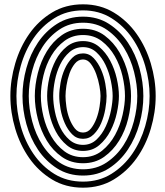

<svg xmlns="http://www.w3.org/2000/svg" viewBox="-20 -728 765 888"><path d="M364 -708Q444 -708 506.5 -670Q569 -632 612 -571Q655 -510 677.5 -434.5Q700 -359 700 -284Q700 -209 677.5 -133Q655 -57 612 3.5Q569 64 506.5 102Q444 140 364 140Q283 140 220.5 102Q158 64 115.5 3.5Q73 -57 50.5 -132.5Q28 -208 28 -284Q28 -359 50.5 -435Q73 -511 115.5 -571.5Q158 -632 220.5 -670Q283 -708 364 -708ZM364 -453Q342 -453 326.5 -434Q311 -415 301.5 -388.5Q292 -362 287.5 -333Q283 -304 283 -284Q283 -264 287 -235Q291 -206 301 -179.5Q311 -153 326 -134Q341 -115 364 -115Q386 -115 401 -134Q416 -153 426 -179.5Q436 -206 440.5 -235Q445 -264 445 -284Q445 -301 440 -329.5Q435 -358 425 -385.5Q415 -413 400 -433Q385 -453 364 -453ZM364 -680Q289 -680 231.5 -644Q174 -608 135 -551Q96 -494 76 -423.5Q56 -353 56 -284Q56 -214 76 -143.5Q96 -73 135 -16Q174 41 231.5 76.5Q289 112 364 112Q438 112 495.5 76Q553 40 592 -17Q631 -74 651.5 -144.5Q672 -215 672 -284Q672 -353 651.5 -423.5Q631 -494 592 -551Q553 -608 495.5 -644Q438 -680 364 -680ZM364 -481Q393 -481 413.5 -459Q434 -437 447.5 -406Q461 -375 467 -341.5Q473 -308 473 -284Q473 -258 467 -223.5Q461 -189 448 -158.5Q435 -128 414 -107Q393 -86 364 -86Q334 -86 313.5 -107Q293 -128 279.5 -158.5Q266 -189 260 -223Q254 -257 254 -284Q254 -311 260 -345Q266 -379 279.5 -409Q293 -439 313.5 -460Q334 -481 364 -481ZM364 -651Q432 -651 484 -617.5Q536 -584 571.5 -531Q607 -478 625 -412.5Q643 -347 643 -284Q643 -221 625 -155.5Q607 -90 571.5 -36.5Q536 17 484 50.5Q432 84 364 84Q296 84 243.5 50.5Q191 17 155.5 -36Q120 -89 102 -154.5Q84 -220 84 -284Q84 -348 102 -413Q120 -478 155.5 -531Q191 -584 243.5 -617.5Q296 -651 364 -651ZM364 -510Q328 -510 301.5 -487Q275 -464 258.5 -430Q242 -396 234 -356.5Q226 -317 226 -284Q226 -251 234 -211.5Q242 -172 258.5 -138Q275 -104 301.5 -81Q328 -58 364 -58Q401 -58 427 -83Q453 -108 469.5 -144Q486 -180 493.5 -218.5Q501 -257 501 -284Q501 -314 493 -353Q485 -392 468.5 -427Q452 -462 426 -486Q400 -510 364 -510ZM364 -623Q302 -623 255 -591.5Q208 -560 176.5 -511Q145 -462 129 -401.5Q113 -341 113 -284Q113 -227 129 -166.5Q145 -106 176.5 -57Q208 -8 255 23.5Q302 55 364 55Q426 55 473 23.5Q520 -8 551.5 -57Q583 -106 599 -166.5Q615 -227 615 -284Q615 -336 600 -395.5Q585 -455 554 -505.5Q523 -556 475.5 -589.5Q428 -623 364 -623ZM364 -538Q407 -538 438 -512Q469 -486 489.5 -447.5Q510 -409 520 -365Q530 -321 530 -284Q530 -250 520.5 -206Q511 -162 491 -123Q471 -84 439.5 -57Q408 -30 364 -30Q321 -30 289.5 -56Q258 -82 238 -120Q218 -158 208 -202.5Q198 -247 198 -284Q198 -323 208 -367.5Q218 -412 238 -450Q258 -488 289.5 -513Q321 -538 364 -538ZM364 -595Q422 -595 464 -563.5Q506 -532 533 -485Q560 -438 573 -384Q586 -330 586 -284Q586 -233 572.5 -178Q559 -123 531 -77.5Q503 -32 461.5 -2.5Q420 27 364 27Q308 27 266 -2.5Q224 -32 196.5 -77.5Q169 -123 155 -178Q141 -233 141 -284Q141 -335 155 -390Q169 -445 196.5 -490.5Q224 -536 266 -565.5Q308 -595 364 -595ZM364 -566Q315 -566 278.5 -539Q242 -512 217.5 -470.5Q193 -429 181 -379Q169 -329 169 -284Q169 -239 181 -189Q193 -139 217 -97.5Q241 -56 277.5 -28.5Q314 -1 364 -1Q415 -1 452 -31Q489 -61 512.5 -104.5Q536 -148 547 -197Q558 -246 558 -284Q558 -327 546.5 -376.5Q535 -426 511 -468Q487 -510 450.5 -538Q414 -566 364 -566Z"/></svg>

Font: Zschusch
Style: Regular
Weight: 400
Designer: Peter Wiegel
Foundry: Peter Wiegel